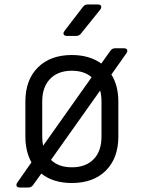

<svg xmlns="http://www.w3.org/2000/svg" viewBox="-20 -805 640 855"><path d="M68 30Q57 30 54 23.5Q51 17 57 8L120 -82Q93 -131 93 -197V-353Q93 -449 148.5 -504.5Q204 -560 300 -560Q378 -560 431 -522L471 -578Q479 -590 492 -590H532Q543 -590 546 -583.5Q549 -577 543 -568L476 -473Q507 -424 507 -353V-197Q507 -101 451.5 -45.5Q396 10 300 10Q217 10 164 -32L128 18Q120 30 107 30ZM168 -197Q168 -175 172 -156L388 -461Q355 -490 300 -490Q238 -490 203 -453.5Q168 -417 168 -353ZM300 -60Q362 -60 397 -96Q432 -132 432 -197V-353Q432 -379 426 -402L207 -93Q241 -60 300 -60ZM278 -645Q268 -645 264 -651Q260 -657 267 -667L349 -774Q357 -785 370 -785H416Q427 -785 430 -778.5Q433 -772 427 -763L341 -656Q333 -645 319 -645Z"/></svg>

Font: Pitagon Sans Mono Light
Style: Regular
Weight: 300
Monospace: yes
Designer: Travis Tran
Foundry: Pitagon
Version: Version 1.001; ttfautohint (v1.8.4.7-5d5b);gftools[0.9.26]